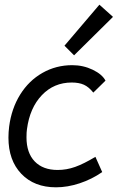

<svg xmlns="http://www.w3.org/2000/svg" viewBox="-20 -792 531 819"><path d="M16 -205Q16 -228 19 -252Q29 -329 66 -388.5Q103 -448 161 -481Q219 -514 288 -514Q335 -514 375.5 -494.5Q416 -475 430 -448L378 -397Q359 -421 338 -430.5Q317 -440 286 -440Q210 -440 158.5 -386Q107 -332 95 -241Q93 -229 93 -206Q93 -140 128 -103.5Q163 -67 226 -67Q264 -67 300.5 -80Q337 -93 387 -123L416 -58Q371 -27 319.5 -10Q268 7 219 7Q126 7 71 -50.5Q16 -108 16 -205ZM255 -597 404 -772 462 -720 296 -556Z"/></svg>

Font: Bellota Text
Style: Bold Italic
Weight: 700
Italic angle: -7.5°
Designer: Kemie Guaida
Foundry: Kemie Guaida
Version: Version 4.001